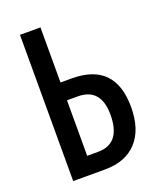

<svg xmlns="http://www.w3.org/2000/svg" viewBox="-134 -797 731 881"><g transform="rotate(-20 232.0 -357.0)"><path d="M70 0V-714H170V-445H225Q436 -445 436 -229Q436 -119 381 -59.5Q326 0 225 0ZM170 -87H223Q335 -87 335 -228Q335 -358 222 -358H170Z"/></g></svg>

Font: Noto Sans ExtraCondensed Medium
Style: Regular
Weight: 500
Width: 2
Designer: Monotype Design Team
Foundry: Monotype Imaging Inc.
Version: Version 2.013; ttfautohint (v1.8.4.7-5d5b)